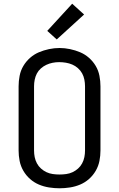

<svg xmlns="http://www.w3.org/2000/svg" viewBox="-20 -1004 640 1032"><path d="M300 8Q272 8 243.5 3.5Q215 -1 189 -12Q163 -23 141.5 -42Q120 -61 105.5 -86Q91 -111 85.5 -139Q80 -167 80 -195V-540Q80 -568 85.5 -596.5Q91 -625 105.5 -649.5Q120 -674 141.5 -693Q163 -712 189 -723Q215 -734 243.5 -740Q272 -746 300 -746Q328 -746 356.5 -740Q385 -734 411 -723Q437 -712 458.5 -693Q480 -674 494.5 -649.5Q509 -625 514.5 -596.5Q520 -568 520 -540V-195Q520 -167 514.5 -139Q509 -111 494.5 -86Q480 -61 458.5 -42Q437 -23 411 -12Q385 -1 356.5 3.5Q328 8 300 8ZM300 -66Q318 -66 336 -68.5Q354 -71 370 -78.5Q386 -86 399.5 -98Q413 -110 421.5 -126Q430 -142 433.5 -159.5Q437 -177 437 -195V-540Q437 -558 433.5 -576Q430 -594 421.5 -609.5Q413 -625 399 -637.5Q385 -650 368.5 -657Q352 -664 334 -667Q316 -670 298 -670Q280 -670 262.5 -666.5Q245 -663 229 -655.5Q213 -648 199.5 -636Q186 -624 178 -608.5Q170 -593 166.5 -575.5Q163 -558 163 -540V-195Q163 -177 166.5 -159.5Q170 -142 178.5 -126Q187 -110 200.5 -98Q214 -86 230 -78.5Q246 -71 264 -68.5Q282 -66 300 -66ZM285 -792 234 -838 368 -984 432 -926Z"/></svg>

Font: Zed Mono Extended
Style: Regular
Weight: 400
Width: 7
Monospace: yes
Designer: Belleve Invis
Foundry: Belleve Invis
Version: Version 1.0.0; ttfautohint (v1.8.4)